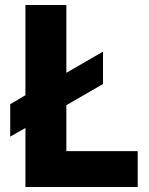

<svg xmlns="http://www.w3.org/2000/svg" viewBox="-20 -750 598 770"><path d="M532.2 0H82V-236.8L21 -202.1V-332L82 -368.2V-730H246.1V-458L393.1 -543V-413.1L246.1 -328.1V-144H532.2Z"/></svg>

Font: Sora
Style: Bold
Weight: 700
Designer: Jonathan Barnbrook, Julián Moncada
Foundry: Barnbrook Fonts
Version: Version 2.000